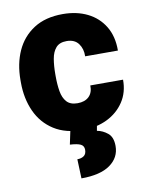

<svg xmlns="http://www.w3.org/2000/svg" viewBox="-86 -600 692 894"><g transform="rotate(-10 260.0 -153.5)"><path d="M269.5 -117.2Q304.2 -117.2 323.5 -136Q342.8 -154.8 341.8 -188.5H496.6Q497.1 -128.9 467.5 -84.2Q438 -39.6 387.5 -14.9Q336.9 9.8 273.4 9.8Q190.9 9.8 136 -25.4Q81.1 -60.5 53.5 -121.3Q25.9 -182.1 25.9 -258.3V-269.5Q25.9 -346.2 53.2 -406.7Q80.6 -467.3 135.5 -502.7Q190.4 -538.1 272.5 -538.1Q338.4 -538.1 388.9 -513.2Q439.5 -488.3 468.3 -440.9Q497.1 -393.6 496.6 -326.2H341.8Q342.8 -361.8 324.5 -386.5Q306.2 -411.1 268.6 -411.1Q234.9 -411.1 218 -391.6Q201.2 -372.1 195.8 -339.8Q190.4 -307.6 190.4 -269.5V-258.3Q190.4 -219.2 195.8 -187.3Q201.2 -155.3 218.3 -136.2Q235.4 -117.2 269.5 -117.2ZM215.3 -4.9H340.8L335.4 24.9Q362.8 29.8 385.7 48.6Q408.7 67.4 408.7 109.4Q408.7 164.1 362.3 197.3Q315.9 230.5 226.1 230.5L222.7 139.6Q241.7 139.6 253.9 130.9Q266.1 122.1 266.1 102.1Q266.1 83.5 250.7 75.9Q235.4 68.4 200.2 66.4Z"/></g></svg>

Font: Vazirmatn FD Black
Style: Regular
Weight: 900
Designer: Saber Rastikerdar
Foundry: Saber Rastikerdar
Version: Version 33.003